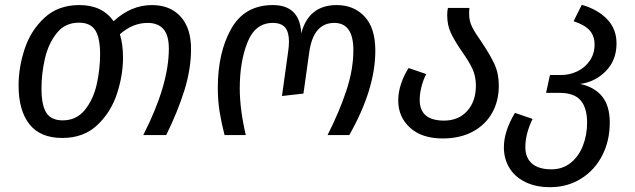

<svg xmlns="http://www.w3.org/2000/svg" viewBox="-20 -560 2632 796"><path d="M772 -357Q772 -273 744 -184Q716 -95 669 0H574Q680 -208 680 -358Q680 -414 657.5 -439.5Q635 -465 592 -465Q530 -465 477 -418Q490 -376 490 -321Q490 -248 465 -171.5Q440 -95 383.5 -41.5Q327 12 238 12Q147 12 102 -45Q57 -102 57 -206Q57 -280 82 -356.5Q107 -433 164 -486Q221 -539 309 -539Q404 -539 451 -472Q523 -539 610 -539Q685 -539 728.5 -491.5Q772 -444 772 -357ZM395 -335Q395 -403 375 -434.5Q355 -466 307 -466Q250 -466 215.5 -423Q181 -380 166.5 -318Q152 -256 152 -193Q152 -124 172 -92.5Q192 -61 240 -61Q297 -61 332 -104.5Q367 -148 381 -210.5Q395 -273 395 -335Z M883 -196Q883 -342 938.5 -440.5Q994 -539 1111 -539Q1223 -539 1229 -422Q1260 -539 1376 -539Q1447 -539 1491.5 -491.5Q1536 -444 1536 -350Q1536 -190 1428 0H1338Q1388 -99 1416.5 -186Q1445 -273 1445 -352Q1445 -465 1366 -465Q1279 -465 1262 -343L1238 -172L1149 -162L1175 -349Q1178 -370 1178 -388Q1178 -427 1162 -446Q1146 -465 1111 -465Q1038 -465 1006 -384.5Q974 -304 974 -194Q974 -107 999 0H911Q898 -50 890.5 -96.5Q883 -143 883 -196Z M1977 -385Q2012 -333 2030 -294Q2048 -255 2048 -205Q2048 -141 2020 -91.5Q1992 -42 1939.5 -14Q1887 14 1815 14Q1729 14 1680 -30.5Q1631 -75 1631 -143Q1631 -178 1643 -213.5Q1655 -249 1674 -278L1747 -253Q1735 -230 1727.5 -201Q1720 -172 1720 -146Q1720 -60 1821 -60Q1881 -60 1917 -100Q1953 -140 1953 -205Q1953 -244 1938.5 -275Q1924 -306 1894 -348Q1864 -392 1849 -424Q1834 -456 1834 -497Q1834 -515 1837 -527H1926Q1925 -518 1925 -500Q1925 -473 1937.5 -448Q1950 -423 1977 -385Z M2508 -52Q2508 24 2476.5 85Q2445 146 2388.5 181Q2332 216 2261 216H2260Q2201 216 2157.5 194.5Q2114 173 2091.5 135.5Q2069 98 2069 51Q2069 -16 2115 -92L2188 -67Q2158 -5 2158 50Q2158 94 2185.5 118Q2213 142 2266 142Q2312 142 2345.5 115.5Q2379 89 2396.5 44.5Q2414 0 2414 -52Q2414 -112 2387.5 -143.5Q2361 -175 2300 -175H2244L2260 -249H2306Q2342 -249 2374 -264.5Q2406 -280 2425.5 -309Q2445 -338 2445 -375Q2445 -411 2424.5 -434Q2404 -457 2358 -472L2392 -540Q2458 -521 2497 -480.5Q2536 -440 2536 -380Q2536 -310 2491.5 -265Q2447 -220 2385 -212Q2445 -199 2476.5 -160Q2508 -121 2508 -52Z"/></svg>

Font: FiraGO
Style: Italic
Weight: 400
Italic angle: -8°
Designer: bBox Type GmbH
Foundry: bBox Type GmbH
Version: Version 1.001